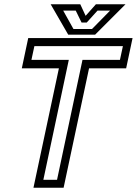

<svg xmlns="http://www.w3.org/2000/svg" viewBox="-20 -878 640 898"><path d="M136.5 0 255.5 -558.5H82L112 -700H600L570 -558.5H396.5L277.5 0ZM182.8 -37.2H246.8L365.8 -598H541L554.8 -662.2H140.8L127 -598H301.8ZM299 -716 217 -858H355.5L380.5 -804L428.5 -858H567L425 -716ZM323.5 -742.5H410.5L495 -828.5H436.2L385.5 -772.5H361.5L334.2 -828.5H275.5Z"/></svg>

Font: Tourney Thin
Style: Italic
Weight: 100
Italic angle: -12°
Designer: Tyler Finck
Foundry: Etcetera Type Co
Version: Version 1.015